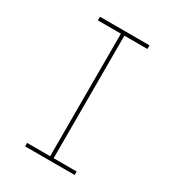

<svg xmlns="http://www.w3.org/2000/svg" viewBox="-176 -833 853 937"><g transform="rotate(30 250.0 -365.0)"><path d="M389.6 0H110.4V-19.5H240.2V-710H110.4V-730.5H389.6V-710H259.8V-19.5H389.6Z"/></g></svg>

Font: Mgen+ 1mn thin
Style: Regular
Weight: 100
Designer: [Source Han Sans]
Ryoko NISHIZUKA  (kana & ideographs); Paul D. Hunt (Latin, Greek & Cyrillic); Wenlong ZHANG  (bopomofo
Version: Version 1.059.20150602